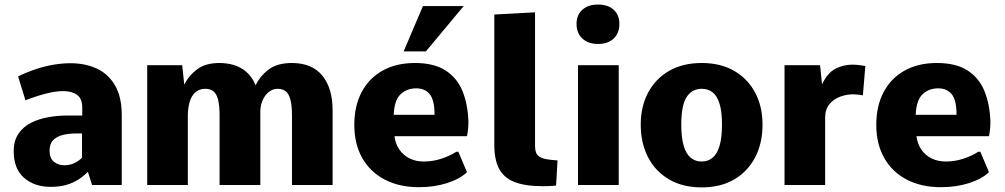

<svg xmlns="http://www.w3.org/2000/svg" viewBox="-20 -816 4435 847"><path d="M203.6 8.3Q131.8 8.3 86.2 -31.5Q40.5 -71.3 40.5 -148.9Q40.5 -195.8 61.8 -226.6Q83 -257.3 117.2 -274.4Q151.4 -291.5 192.1 -298.8Q232.9 -306.2 271.5 -306.2H342.8V-340.8Q342.8 -380.9 320.1 -397.5Q297.4 -414.1 259.3 -414.1Q224.6 -414.1 180.7 -402.6Q136.7 -391.1 92.3 -373.5L59.6 -479Q98.1 -497.6 137.5 -510.7Q176.8 -523.9 215.8 -530.5Q254.9 -537.1 291 -537.1Q354.5 -537.1 405.5 -514.2Q456.5 -491.2 486.8 -440.4Q517.1 -389.6 517.1 -308.1V0H386.2L367.7 -58.1Q350.1 -40 327.1 -24.9Q304.2 -9.8 273.9 -0.7Q243.7 8.3 203.6 8.3ZM262.7 -86.9Q290 -86.9 310.5 -97.7Q331.1 -108.4 341.8 -120.6V-227.1H312.5Q283.7 -227.1 257.3 -220.7Q231 -214.4 214.8 -198Q198.7 -181.6 198.7 -151.4Q198.7 -117.2 218.3 -102.1Q237.8 -86.9 262.7 -86.9Z M629.4 0V-528.3H783.7L793 -442.4Q812.5 -482.4 849.6 -510.3Q886.7 -538.1 948.2 -538.1Q980.5 -538.1 1011 -529.3Q1041.5 -520.5 1066.7 -499Q1091.8 -477.5 1107.9 -439.9Q1127 -480.5 1165 -509.3Q1203.1 -538.1 1267.6 -538.1Q1356.4 -538.1 1401.9 -482.4Q1447.3 -426.8 1447.3 -329.6V0H1268.1V-304.7Q1268.1 -351.1 1261 -377.2Q1253.9 -403.3 1239.7 -413.8Q1225.6 -424.3 1204.1 -424.3Q1183.6 -424.3 1166.3 -410.6Q1148.9 -397 1138.7 -374Q1128.4 -351.1 1128.4 -323.7V0H948.7V-303.7Q948.7 -351.6 941.7 -377.7Q934.6 -403.8 920.4 -414.1Q906.2 -424.3 884.8 -424.3Q864.3 -424.3 847.4 -413.1Q830.6 -401.9 820.3 -377Q810.1 -352.1 808.6 -310.5V0Z M1828.6 9.8Q1741.7 9.8 1677.5 -23.7Q1613.3 -57.1 1578.1 -118.9Q1543 -180.7 1543 -264.6Q1543 -349.1 1575.7 -410.4Q1608.4 -471.7 1668.5 -504.9Q1728.5 -538.1 1810.1 -538.1Q1894.5 -538.1 1945.6 -505.1Q1996.6 -472.2 2020.3 -414.1Q2043.9 -356 2046.4 -279.8Q2046.4 -261.7 2044.9 -248Q2043.5 -234.4 2042.2 -226.1Q2041 -217.8 2040 -215.3H1720.2Q1724.6 -180.7 1742.2 -155.5Q1759.8 -130.4 1787.4 -116.9Q1814.9 -103.5 1849.1 -103.5Q1889.2 -103.5 1926 -115.5Q1962.9 -127.4 1993.2 -146.5H2002L2040 -56.6Q2009.8 -26.9 1952.9 -8.5Q1896 9.8 1828.6 9.8ZM1716.8 -309.6H1897Q1897 -374.5 1875.7 -400.4Q1854.5 -426.3 1816.4 -426.3Q1775.4 -426.3 1747.6 -400.6Q1719.7 -375 1716.8 -309.6ZM1760.7 -589.4 1845.7 -789.1H2025.4L1858.9 -589.4Z M2375 5.4Q2297.4 5.4 2250.2 -12.9Q2203.1 -31.2 2181.9 -71.3Q2160.6 -111.3 2160.6 -177.2V-752L2340.3 -761.7V-172.9Q2340.3 -155.3 2345 -142.3Q2349.6 -129.4 2365.7 -121.3Q2381.8 -113.3 2415.5 -110.4Q2421.4 -109.9 2427.5 -109.4Q2433.6 -108.9 2439.5 -108.4L2433.1 2.9Q2408.7 4.9 2396.5 5.1Q2384.3 5.4 2375 5.4Z M2529.8 0V-528.3H2709.5V0ZM2618.2 -622.1Q2574.7 -622.1 2549.1 -646Q2523.4 -669.9 2523.4 -710.9Q2523.4 -750 2549.1 -772.9Q2574.7 -795.9 2618.2 -795.9Q2662.1 -795.9 2687.3 -772.9Q2712.4 -750 2712.4 -710.9Q2712.4 -669.9 2687.3 -646Q2662.1 -622.1 2618.2 -622.1Z M3075.7 10.7Q2992.2 10.7 2931.9 -24.4Q2871.6 -59.6 2839.1 -121.8Q2806.6 -184.1 2806.6 -266.1Q2806.6 -346.7 2839.4 -408Q2872.1 -469.2 2932.4 -503.7Q2992.7 -538.1 3075.7 -538.1Q3158.2 -538.1 3218.3 -503.7Q3278.3 -469.2 3311 -408Q3343.8 -346.7 3343.8 -266.1Q3343.8 -184.1 3311.3 -121.8Q3278.8 -59.6 3218.8 -24.4Q3158.7 10.7 3075.7 10.7ZM3075.7 -103.5Q3103.5 -103.5 3123.5 -120.1Q3143.6 -136.7 3154.3 -172.6Q3165 -208.5 3165 -266.1Q3165 -322.8 3154.5 -357.7Q3144 -392.6 3124 -408.4Q3104 -424.3 3075.7 -424.3Q3032.7 -424.3 3009 -387.9Q2985.4 -351.6 2985.4 -266.1Q2985.4 -208 2996.3 -172.1Q3007.3 -136.2 3027.3 -119.9Q3047.4 -103.5 3075.7 -103.5Z M3440.9 0V-528.3H3597.7L3606.4 -443.8Q3629.9 -494.1 3665 -512.5Q3700.2 -530.8 3739.3 -530.8Q3753.9 -530.8 3768.6 -529.1Q3783.2 -527.3 3797.4 -524.9L3786.6 -395.5Q3774.4 -397.9 3762.9 -398.9Q3751.5 -399.9 3744.1 -399.9Q3713.9 -399.9 3685.3 -389.2Q3656.7 -378.4 3638.4 -355.7Q3620.1 -333 3620.1 -296.9V0Z M4131.3 9.8Q4044.4 9.8 3980.2 -23.7Q3916 -57.1 3880.9 -118.9Q3845.7 -180.7 3845.7 -264.6Q3845.7 -349.1 3878.4 -410.4Q3911.1 -471.7 3971.2 -504.9Q4031.2 -538.1 4112.8 -538.1Q4197.3 -538.1 4248.3 -505.1Q4299.3 -472.2 4323 -414.1Q4346.7 -356 4349.1 -279.8Q4349.1 -261.7 4347.7 -248Q4346.2 -234.4 4345 -226.1Q4343.8 -217.8 4342.8 -215.3H4022.9Q4027.3 -180.7 4044.9 -155.5Q4062.5 -130.4 4090.1 -116.9Q4117.7 -103.5 4151.9 -103.5Q4191.9 -103.5 4228.8 -115.5Q4265.6 -127.4 4295.9 -146.5H4304.7L4342.8 -56.6Q4312.5 -26.9 4255.6 -8.5Q4198.7 9.8 4131.3 9.8ZM4019.5 -309.6H4199.7Q4199.7 -374.5 4178.5 -400.4Q4157.2 -426.3 4119.1 -426.3Q4078.1 -426.3 4050.3 -400.6Q4022.5 -375 4019.5 -309.6Z"/></svg>

Font: Comme ExtraBold
Style: Regular
Weight: 800
Version: Version 1.000;gftools[0.9.27]